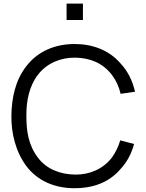

<svg xmlns="http://www.w3.org/2000/svg" viewBox="-20 -1004 790 1040"><path d="M340.6 -984.4V-895.8H429.2V-984.4ZM631.2 -243.8C621.9 -210.4 606.2 -179.2 586.5 -151C539.6 -89.6 466.7 -57.3 387.5 -58.3C306.2 -59.4 232.3 -87.5 185.4 -150C133.3 -218.8 122.9 -294.8 122.9 -375C121.9 -455.2 137.5 -536.5 185.4 -599C233.3 -661.5 308.3 -692.7 387.5 -691.7C467.7 -690.6 537.5 -662.5 586.5 -597.9C608.3 -568.8 625 -533.3 633.3 -495.8L711.5 -507.3C697.9 -564.6 674 -617.7 630.2 -663.5C569.8 -732.3 481.3 -765.6 384.4 -765.6C279.2 -765.6 185.4 -727.1 122.9 -645.8C62.5 -568.8 42.7 -471.9 41.7 -375C40.6 -283.3 64.6 -182.3 122.9 -104.2C184.4 -22.9 278.1 15.6 384.4 15.6C481.3 15.6 568.8 -14.6 630.2 -85.4C669.8 -127.1 692.7 -174 706.2 -224Z"/></svg>

Font: Manrope3
Style: Regular
Weight: 400
Width: 4
Designer: Mikhail Sharanda
Foundry: Mikhail Sharanda
Version: Version 3.000;PS 003.000;hotconv 1.0.88;makeotf.lib2.5.64775